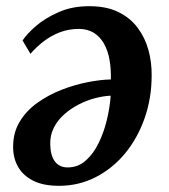

<svg xmlns="http://www.w3.org/2000/svg" viewBox="-20 -586 548 621"><path d="M53 -455Q66.5 -476 96.2 -501.8Q126 -527.5 169.8 -546.8Q213.5 -566 268.5 -566Q324.5 -566 363 -547Q401.5 -528 425.5 -495.8Q449.5 -463.5 460.2 -423.8Q471 -384 470.5 -342.5Q470.5 -268 447.5 -203Q424.5 -138 384 -89.2Q343.5 -40.5 289 -12.8Q234.5 15 171 15Q120 15 87.5 -1.5Q55 -18 39 -45.5Q23 -73 22.5 -107.5Q21.5 -155 43 -191.2Q64.5 -227.5 100.5 -253.2Q136.5 -279 179 -295.5Q221.5 -312 263.5 -320.2Q305.5 -328.5 338.5 -329Q339.5 -363 334.2 -392.8Q329 -422.5 316.2 -445Q303.5 -467.5 283.2 -480Q263 -492.5 235 -492.5Q202 -492.5 173.5 -481.5Q145 -470.5 121.2 -452.2Q97.5 -434 78.5 -412ZM198.5 -44.5Q232.5 -44.5 257.5 -66.8Q282.5 -89 299.5 -124.2Q316.5 -159.5 326 -199.8Q335.5 -240 338 -276.5Q314.5 -275.5 287.5 -268.5Q260.5 -261.5 234.8 -248.2Q209 -235 187.8 -216.2Q166.5 -197.5 154 -172.8Q141.5 -148 142.5 -118Q143.5 -81.5 158.2 -63Q173 -44.5 198.5 -44.5Z"/></svg>

Font: Merriweather SemiBold
Style: Italic
Weight: 600
Italic angle: -7.8°
Version: Version 2.101